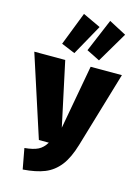

<svg xmlns="http://www.w3.org/2000/svg" viewBox="-170 -1077 848 1175"><g transform="rotate(15 254.5 -489.5)"><path d="M390 -217Q364 -129 325.5 -80Q287 -31 232.5 -9Q178 13 95 19L71 -111Q126 -116 156 -131Q186 -146 207 -181H144L-23 -696H173L260 -290L334 -696H532ZM211 -998 324 -945 216 -751 129 -787ZM377 -998 487 -940 373 -747 289 -789Z"/></g></svg>

Font: Fira Sans Extra Condensed Black
Style: Regular
Weight: 900
Width: 1
Designer: Carrois Corporate & Edenspiekermann AG
Foundry: Carrois Corporate GbR & Edenspiekermann AG
Version: Version 4.203